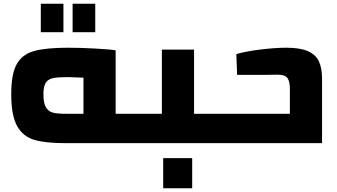

<svg xmlns="http://www.w3.org/2000/svg" viewBox="-20 -765 1801 1026"><path d="M40 0ZM696 -157V0H329Q222 0 162 -18Q102 -36 71 -92.5Q40 -149 40 -263Q40 -369 69 -421.5Q98 -474 161 -492Q224 -510 344 -510Q411 -510 491 -505.5Q571 -501 598 -496V-157ZM332 -157H426V-350Q363 -353 342 -353Q289 -353 263 -347.5Q237 -342 224.5 -322.5Q212 -303 212 -262Q212 -214 225.5 -191.5Q239 -169 263 -163Q287 -157 332 -157ZM198 -745H319V-593H198ZM368 -745H489V-593H368Z M696 0ZM1168 -157V0H696V-157H845V-500H1017V-157ZM852 80H1007V241H852Z M1701 -349V0H1168V-157H1529V-290Q1529 -330 1516 -348Q1503 -366 1462 -366Q1446 -365 1399 -365H1302H1247L1243 -476Q1294 -491 1373 -500.5Q1452 -510 1510 -510Q1585 -510 1626.5 -491Q1668 -472 1684 -437.5Q1700 -403 1701 -349Z"/></svg>

Font: Cairo Black
Style: Regular
Weight: 900
Designer: Mohamed Gaber, the designers of Titillium
Foundry: Kief Type Foundry
Version: Version 2.009; ttfautohint (v1.5.33-1714) -l 8 -r 50 -G 200 